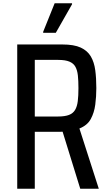

<svg xmlns="http://www.w3.org/2000/svg" viewBox="-20 -1056 669 1170"><path d="M85 94V-785H360Q431 -785 472 -766Q513 -747 533.5 -712Q554 -677 560.5 -628Q567 -579 567 -519Q567 -467 560.5 -418Q554 -369 533 -330.5Q512 -292 464 -273L582 94H469L357 -268L398 -256Q390 -255 375.5 -254Q361 -253 350 -253H192V94ZM192 -346H333Q375 -346 400 -355.5Q425 -365 437.5 -386Q450 -407 454 -440Q458 -473 458 -519Q458 -565 454.5 -596.5Q451 -628 439.5 -649Q428 -670 403 -680.5Q378 -691 335 -691H192ZM243 -856V-862L313 -1036H419V-1030L320 -856Z"/></svg>

Font: Farlight84_Sys_V01
Style: Regular
Weight: 400
Designer: Ryoko NISHIZUKA  (kana, bopomofo & ideographs); Paul D. Hunt (Latin, Greek & Cyrillic); Sandoll Communications , Soo-you
Foundry: Adobe
Version: Version 2.004;October 29, 2024;FontCreator 14.0.0.2814 64-bi